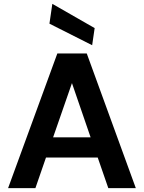

<svg xmlns="http://www.w3.org/2000/svg" viewBox="-20 -978 749 998"><path d="M22 0 278 -700H431L686 0H543L488 -159H219L164 0ZM354 -546 256 -264H451ZM459 -743 237 -855 252 -958 472 -832Z"/></svg>

Font: DM Sans
Style: Bold
Weight: 700
Designer: Colophon Foundry, Jonny Pinhorn
Foundry: Colophon Foundry
Version: Version 4.004; ttfautohint (v1.8.4.7-5d5b)